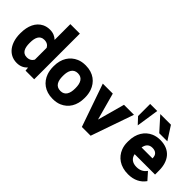

<svg xmlns="http://www.w3.org/2000/svg" viewBox="42 -1485 2230 2230"><g transform="rotate(45 1156.5 -370.0)"><path d="M20 -258C20 -180 41 -113 76 -67C109 -24 160 10 234 10C294 10 334 -13 365 -46L370 0H512V-750H356V-491C327 -519 289 -538 235 -538C201 -538 171 -531 144 -518C61 -477 20 -385 20 -268ZM176 -258V-268C176 -344 198 -408 271 -408C315 -408 340 -390 356 -361V-167C341 -139 315 -119 270 -119C198 -119 176 -182 176 -258Z M564 -259C564 -220 570 -186 581 -153C614 -59 695 10 823 10C864 10 901 4 933 -10C1024 -49 1080 -135 1080 -259V-269C1080 -308 1074 -342 1063 -375C1030 -469 950 -538 822 -538C781 -538 745 -532 713 -518C622 -479 564 -393 564 -269ZM720 -259V-269C720 -346 747 -409 822 -409C898 -409 924 -347 924 -269V-259C924 -181 898 -119 823 -119C745 -119 720 -180 720 -259Z M1111 -528 1295 0H1439L1623 -528H1459L1367 -193L1275 -528Z M1667 -551 1741 -472 1783 -750H1667Z M1793 -246C1793 -211 1799 -178 1811 -147C1847 -55 1932 10 2062 10C2162 10 2232 -30 2274 -88L2278 -93L2199 -182L2193 -175C2167 -141 2129 -119 2072 -119C2003 -119 1962 -154 1952 -210H2287V-276C2287 -431 2208 -538 2047 -538C2008 -538 1973 -531 1942 -518C1851 -479 1793 -389 1793 -265ZM1833 -750 1982 -584H2115L2008 -750ZM1954 -322C1962 -371 1988 -409 2046 -409C2103 -409 2133 -379 2133 -326V-322Z"/></g></svg>

Font: Asimov Pro
Style: Blk
Weight: 900
Designer: Google
Version: Version 2.000980; 2014